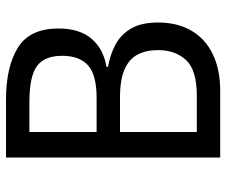

<svg xmlns="http://www.w3.org/2000/svg" viewBox="-77 -677 754 640"><g transform="rotate(-90 300.0 -357.0)"><path d="M95 0V-714H287Q397 -714 461 -674.5Q525 -635 525 -539Q525 -469 491 -429Q457 -389 397 -379V-374Q438 -367 471.5 -349Q505 -331 525 -297Q545 -263 545 -207Q545 -142 517.5 -95.5Q490 -49 439 -24.5Q388 0 317 0ZM180 -78H301Q387 -78 420 -114Q453 -150 453 -207Q453 -246 438.5 -274.5Q424 -303 389.5 -318.5Q355 -334 295 -334H180ZM180 -412H295Q370 -412 402 -440.5Q434 -469 434 -527Q434 -586 399.5 -611Q365 -636 280 -636H180Z"/></g></svg>

Font: Noto Sans Mono
Style: Regular
Weight: 400
Designer: Monotype Design Team
Foundry: Monotype Imaging Inc.
Version: Version 2.014